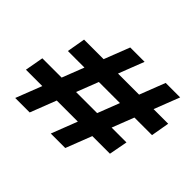

<svg xmlns="http://www.w3.org/2000/svg" viewBox="-156 -958 1191 1191"><g transform="rotate(45 439.0 -363.0)"><path d="M406 0 688 -726H815L533 0ZM94 0 377 -726H503L221 0ZM17 -171 39 -293H777L754 -171ZM119 -437 140 -558H878L857 -437Z"/></g></svg>

Font: DM Sans 20pt
Style: Bold Italic
Weight: 700
Italic angle: -10°
Version: Version 4.004;gftools[0.9.30]